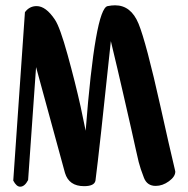

<svg xmlns="http://www.w3.org/2000/svg" viewBox="-20 -774 710 724"><path d="M30 -93 74 -728Q91 -751 118 -751Q153 -751 187 -700Q206 -672 235 -567Q264 -462 284 -372L303 -281Q339 -743 386 -751Q401 -754 414 -754Q474 -754 502.5 -684.5Q531 -615 585 -373Q618 -224 640 -132Q640 -131 640.5 -129.5Q641 -128 641 -127Q641 -108 617 -90.5Q593 -73 567 -73Q535 -73 523 -103Q515 -124 511 -136Q507 -148 503 -163Q499 -178 492 -211Q485 -244 475 -287.5Q465 -331 444.5 -421Q424 -511 398 -619Q354 -200 340 -93Q336 -72 297 -72Q240 -72 225 -122L116 -521L86 -95Q73 -70 56 -70Q42 -70 30 -93Z"/></svg>

Font: KleponIjo
Style: Ijo
Weight: 400
Designer: Aprian Dwi Nur Sembada & Aurellia CItra
Version: Version 001.000